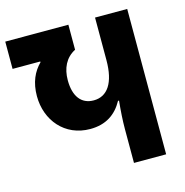

<svg xmlns="http://www.w3.org/2000/svg" viewBox="-108 -813 878 911"><g transform="rotate(-15 331.5 -357.0)"><path d="M439 0H597V-714H439V-505C439 -393 399 -336 332 -336C271 -336 237 -381 237 -460C237 -518 259 -566 308 -591V-714H-2V-580H134V-576C99 -541 76 -493 76 -425C76 -306 156 -209 281 -209C358 -209 409 -244 442 -304H447C442 -254 439 -208 439 -166Z"/></g></svg>

Font: Noto Sans Georgian Condensed ExtraBold
Style: Regular
Weight: 800
Width: 3
Designer: Monotype Design Team, Akaki Razmadze
Foundry: Google LLC
Version: Version 2.005